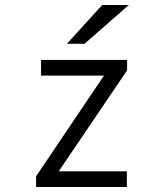

<svg xmlns="http://www.w3.org/2000/svg" viewBox="-20 -752 656 772"><path d="M125 -43 398 -448H145V-511H491V-469L216 -63H490V0H125ZM391 -732H498L320 -576H249Z"/></svg>

Font: Overpass Mono Light
Style: Regular
Weight: 300
Monospace: yes
Designer: Delve Withrington, Dave Bailey
Foundry: Delve Fonts
Version: Version 1.000;DELV;Overpass